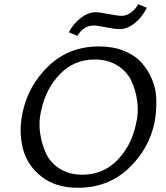

<svg xmlns="http://www.w3.org/2000/svg" viewBox="-20 -884 788 910"><path d="M347 -714 306 -731Q328 -773 363.5 -799.5Q399 -826 433 -826Q451 -826 494.5 -817.5Q538 -809 557 -809Q579 -809 600.5 -824.5Q622 -840 635 -864L676 -847Q652 -800 617 -773Q582 -746 547 -746Q524 -746 482.5 -754.5Q441 -763 424 -763Q376 -763 347 -714ZM349 6Q244 6 176.5 -47Q109 -100 88.5 -180Q68 -260 87 -351Q115 -481 211.5 -572.5Q308 -664 450 -664Q515 -664 566.5 -643.5Q618 -623 649.5 -588.5Q681 -554 700.5 -508Q720 -462 721 -410.5Q722 -359 713 -306Q686 -176 588.5 -85Q491 6 349 6ZM370 -56Q469 -56 536 -125Q603 -194 624 -294Q638 -349 630.5 -404Q623 -459 601.5 -503Q580 -547 535 -574.5Q490 -602 429 -602Q331 -602 264.5 -533Q198 -464 176 -364Q162 -309 170 -254Q178 -199 199 -155Q220 -111 264.5 -83.5Q309 -56 370 -56Z"/></svg>

Font: EauTestInfant Medium
Style: Italic
Weight: 500
Italic angle: -12°
Designer: Christian Thalmann (Catharsis Fonts)
Version: Version 0.001;PS 000.001;hotconv 1.0.88;makeotf.lib2.5.64775